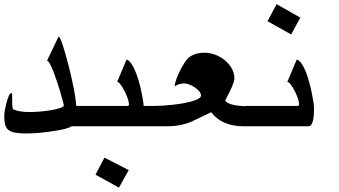

<svg xmlns="http://www.w3.org/2000/svg" viewBox="-20 -671 1604 909"><path d="M364.3 -73.2H319.3Q306.6 -65.4 284.7 -60.1Q262.7 -54.7 226.1 -49.3Q192.4 -44.4 162.1 -41.7Q131.8 -39.1 104 -39.1Q71.3 -39.1 50.8 -43Q30.3 -46.9 19 -56.6Q7.8 -66.4 3.9 -82.5Q0 -98.6 0 -123Q0 -131.8 3.2 -149.4Q6.3 -167 11 -185.1Q15.6 -203.1 21.5 -216.6Q27.3 -230 32.7 -230Q35.6 -230 37.6 -228.5V-191.4Q37.6 -156.2 43 -153.3Q54.2 -147.5 74 -144Q93.8 -140.6 120.6 -140.6Q144 -140.6 172.1 -143.1Q200.2 -145.5 224.9 -149.9Q249.5 -154.3 265.9 -160.2Q282.2 -166 282.2 -172.4Q282.2 -174.8 277.8 -191.4Q273.4 -208 266.6 -231.4Q259.8 -254.9 251 -281.5Q242.2 -308.1 233.4 -330.8Q224.6 -353.5 216.6 -368.4Q208.5 -383.3 202.6 -383.3L257.3 -498Q270.5 -494.1 305.7 -356.4Q320.3 -298.3 329.3 -252Q338.4 -205.6 341.3 -169.4H364.3Z M589.4 134.3 543 217.3 432.1 155.8 474.6 75.2ZM715.8 -73.2H335V-169.4H585.9Q590.3 -169.4 590.3 -179.7Q590.3 -189 584.2 -206.3Q578.1 -223.6 569.3 -240.7Q560.5 -257.8 551 -270.5Q541.5 -283.2 534.7 -283.2L579.1 -389.2Q589.8 -386.7 599.6 -373Q609.4 -359.4 618.2 -339.6Q627 -319.8 634.3 -295.7Q641.6 -271.5 647 -248Q652.3 -224.6 655.8 -203.6Q659.2 -182.6 660.6 -169.4H715.8Z M1169.9 -73.2H1133.8Q1030.3 -73.2 980 -139.6Q956.1 -127.9 931.6 -116.7Q907.2 -105.5 883.8 -93.8Q832.5 -73.2 775.9 -73.2H686.5V-169.4H706.1Q726.6 -169.4 751.5 -170.9Q776.4 -172.4 801.3 -175.3Q826.2 -178.2 849.9 -182.6Q873.5 -187 891.6 -192.4Q909.7 -197.8 920.7 -204.3Q931.6 -210.9 931.6 -218.3Q931.6 -228.5 923.1 -238.8Q914.6 -249 902.1 -257.3Q889.6 -265.6 876.5 -270.8Q863.3 -275.9 853.5 -275.9Q826.7 -275.9 807.1 -262.2Q807.1 -274.9 814.5 -295.2Q821.8 -315.4 832 -335.9Q842.3 -356.4 853.3 -373.3Q864.3 -390.1 871.6 -396.5Q900.4 -421.4 948.2 -421.4Q974.6 -421.4 1000 -411.6Q1025.4 -401.9 1045.4 -385Q1065.4 -368.2 1077.6 -346.2Q1089.8 -324.2 1089.8 -299.8Q1089.8 -275.4 1045.4 -194.3Q1063 -172.4 1130.9 -168.9L1130.4 -167.5Q1134.8 -168.9 1144.8 -169.2Q1154.8 -169.4 1169.9 -169.4Z M1401.9 -587.4 1358.4 -507.8 1246.6 -570.8 1289.6 -651.4ZM1466.8 -158.2Q1466.8 -73.2 1440.9 -73.2H1140.6V-169.4H1391.6Q1396 -169.4 1396 -179.7Q1396 -189 1389.9 -206.3Q1383.8 -223.6 1375 -240.7Q1366.2 -257.8 1356.7 -270.5Q1347.2 -283.2 1340.3 -283.2L1384.8 -389.2Q1396.5 -386.2 1407.2 -370.8Q1418 -355.5 1427 -333Q1436 -310.5 1443.4 -283.9Q1450.7 -257.3 1455.8 -232.7Q1460.9 -208 1463.9 -188Q1466.8 -168 1466.8 -158.2Z"/></svg>

Font: XB Khoramshahr
Style: Regular
Weight: 400
Designer: Behnam
Foundry: Irmug
Version: Version 8.005 2009